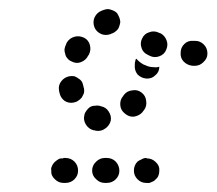

<svg xmlns="http://www.w3.org/2000/svg" viewBox="-20 -547 477 423"><path d="M120 -144Q109 -144 101 -152Q92 -160 93 -171Q92 -176 94 -180Q95 -183 97 -186Q100 -190 104 -193Q107 -195 110 -197Q113 -198 115 -198Q116 -198 118 -198Q118 -198 119 -198Q119 -198 120 -199Q120 -199 121 -199Q122 -199 124 -199Q136 -199 144 -191Q152 -183 152 -171Q152 -160 144 -152Q136 -144 124 -144Q122 -144 121 -144Q121 -144 121 -144Q121 -144 121 -144Q120 -144 120 -144ZM323 -152Q327 -155 329 -160Q331 -165 331 -171Q332 -182 323 -190Q315 -198 304 -198L302 -199Q297 -199 292 -196Q287 -194 283 -191Q279 -187 277 -182Q275 -177 275 -171Q275 -160 283 -152Q291 -144 302 -144H304Q309 -143 314 -146Q320 -148 323 -152ZM243 -171Q243 -182 235 -191Q227 -199 215 -199H211Q200 -199 192 -191Q183 -183 183 -171Q183 -160 192 -152Q200 -144 211 -144H215Q227 -144 235 -152Q243 -160 243 -171ZM224 -281Q226 -292 219 -302Q213 -311 202 -313Q200 -314 199 -314Q194 -315 189 -314Q183 -314 178 -311Q174 -308 171 -304Q167 -299 166 -294Q163 -283 169 -273Q175 -263 186 -260Q189 -260 191 -259Q203 -257 212 -264Q221 -270 224 -281ZM292 -343Q283 -350 272 -348Q260 -347 253 -338Q252 -337 251 -335Q244 -327 245 -315Q246 -304 255 -297Q264 -289 275 -290Q287 -292 294 -300Q295 -302 297 -304Q304 -313 302 -325Q301 -336 292 -343ZM142 -321Q148 -322 152 -325Q157 -328 160 -332Q163 -337 165 -342Q166 -347 165 -353Q164 -354 164 -356Q163 -361 161 -366Q158 -371 153 -374Q149 -377 144 -379Q138 -380 133 -379Q122 -377 115 -368Q108 -359 110 -348Q110 -346 111 -343Q113 -332 122 -325Q131 -319 142 -321ZM301 -403Q309 -399 319 -399Q325 -398 331 -400Q331 -388 322 -381Q314 -373 302 -374Q291 -375 283 -383Q276 -392 277 -403Q277 -405 277 -406Q277 -409 278 -412Q278 -415 280 -418Q280 -417 281 -417Q287 -410 296 -405Q298 -404 301 -403ZM437 -429Q437 -441 429 -449Q421 -457 410 -457H406Q394 -458 386 -450Q378 -442 378 -431Q377 -419 385 -411Q393 -403 405 -402H409Q420 -402 428 -410Q437 -418 437 -429ZM124 -427Q125 -422 129 -418Q132 -414 137 -412Q148 -406 158 -410Q169 -414 174 -424Q175 -425 176 -427Q181 -437 178 -448Q175 -459 165 -464Q154 -469 144 -466Q133 -463 127 -453Q126 -451 125 -448Q123 -444 122 -438Q122 -433 124 -427ZM346 -437Q351 -448 347 -458Q343 -469 333 -474Q331 -474 330 -475Q319 -480 309 -476Q298 -473 293 -462Q288 -452 292 -441Q295 -431 306 -426Q308 -425 310 -424Q320 -419 331 -423Q342 -427 346 -437ZM188 -487Q192 -477 203 -472Q213 -468 224 -472Q225 -473 226 -473Q232 -475 236 -479Q240 -482 242 -487Q244 -492 245 -498Q245 -503 243 -508Q241 -513 238 -518Q234 -522 229 -524Q224 -526 219 -527Q213 -527 208 -525Q206 -524 203 -523Q193 -519 188 -508Q184 -498 188 -487Z"/></svg>

Font: FRB American Cursive Guidelines Dotted Ultra
Style: Bold Italic
Weight: 1000
Italic angle: -25°
Version: Version 2.0;Modular Font Editor K font №1